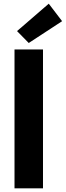

<svg xmlns="http://www.w3.org/2000/svg" viewBox="-20 -1020 356 1040"><path d="M58.6 -752H212.9V0H58.6ZM72.3 -851.6 244.1 -1000 316.4 -905.3 135.7 -787.1Z"/></svg>

Font: Reddit Sans Chocolate ExtraBold
Style: Regular
Weight: 800
Designer: Stephen Hutchings
Foundry: Reddit
Version: Version 1.011